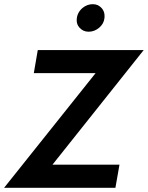

<svg xmlns="http://www.w3.org/2000/svg" viewBox="-58 -900 709 920"><path d="M495 0H-38.5L400 -549.5H104L123 -660H630.5L193.5 -111H514.5ZM366.5 -748Q340 -748 322.5 -768Q309.5 -782.5 309.5 -802.5Q309.5 -837.5 337 -861.5Q359.5 -880 386.5 -880Q400 -880 411 -875Q443 -857.5 443 -823L442.5 -813Q439.5 -786 417 -767Q394.5 -748 366.5 -748Z"/></svg>

Font: Lucymar Sans SemiBold
Style: Italic
Weight: 600
Italic angle: -10°
Foundry: The League of Moveable Type (original font) / Main changes by Cristiano Sobral with portions from Mirco Monsees
Version: Version 2.00;August 30, 2020;FontCreator 13.0.0.2681 64-bit